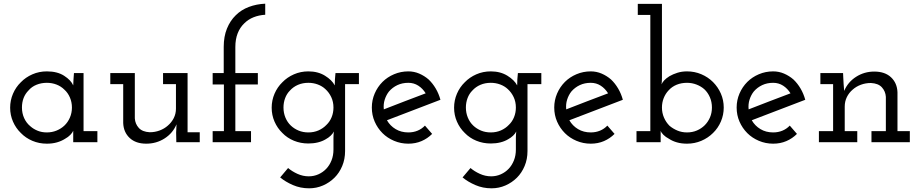

<svg xmlns="http://www.w3.org/2000/svg" viewBox="-20 -771 4988 1041"><path d="M508 0V-60H433V-375H381Q380 -358 378.5 -341Q377 -324 377 -308Q365 -336 328 -360Q291 -384 234 -384Q192 -384 155.5 -368Q119 -352 93 -325Q66 -299 50.5 -263Q35 -227 35 -187Q35 -147 50.5 -111.5Q66 -76 93 -50Q119 -23 155.5 -7.5Q192 8 234 8Q264 8 288.5 1Q313 -6 332 -18Q350 -28 361.5 -40Q373 -52 377 -62Q377 -53 377 -46Q377 -39 377 -30V0ZM234 -322Q262 -322 286.5 -312.5Q311 -303 329 -285Q348 -268 359 -242.5Q370 -217 370 -188Q370 -159 359 -133.5Q348 -108 329 -90Q311 -73 286.5 -63Q262 -53 234 -53Q207 -53 184.5 -62Q162 -71 145 -86Q123 -104 111 -130.5Q99 -157 99 -188Q99 -216 108 -239.5Q117 -263 135 -281Q152 -301 178 -311.5Q204 -322 234 -322Z M937 -97 935 -52 936 0H1063V-54H997V-375H864V-315H934V-182Q934 -154 922 -130.5Q910 -107 890 -90Q871 -73 845.5 -63.5Q820 -54 792 -54Q752 -56 732.5 -77.5Q713 -99 711 -129V-375H578V-315H648V-104Q650 -54 683 -23Q716 8 773 8Q828 8 872.5 -20.5Q917 -49 937 -97Z M1341 0V-60H1256V-313H1378V-375H1256V-516Q1256 -558 1268.5 -590Q1281 -622 1304 -644Q1326 -666 1355 -677.5Q1384 -689 1418 -691V-751Q1371 -749 1329.5 -733.5Q1288 -718 1258 -688Q1228 -659 1210.5 -616Q1193 -573 1193 -517V-375H1133V-313H1194V-60H1133V0Z M1499 191Q1528 215 1568.5 232.5Q1609 250 1656 250Q1696 250 1731.5 234.5Q1767 219 1794 192Q1820 166 1835.5 129Q1851 92 1851 48V-315H1926V-375H1799Q1797 -357 1796 -341Q1795 -325 1795 -308Q1780 -337 1742 -360.5Q1704 -384 1652 -384Q1610 -384 1573.5 -368Q1537 -352 1511 -325Q1484 -299 1468.5 -263Q1453 -227 1453 -187Q1453 -147 1468.5 -111.5Q1484 -76 1511 -50Q1537 -23 1573.5 -8Q1610 7 1652 7Q1680 7 1704 1Q1728 -5 1746 -16Q1761 -24 1773 -35.5Q1785 -47 1790 -58Q1789 -49 1788.5 -39.5Q1788 -30 1788 -24V40Q1788 72 1777.5 98.5Q1767 125 1749 144Q1731 163 1706.5 174Q1682 185 1654 185Q1622 185 1592.5 171.5Q1563 158 1542 140ZM1652 -322Q1679 -322 1703 -313Q1727 -304 1744 -288Q1764 -270 1776 -244.5Q1788 -219 1788 -188Q1788 -160 1778 -135.5Q1768 -111 1750 -94Q1732 -75 1707 -64Q1682 -53 1652 -53Q1623 -53 1599 -63Q1575 -73 1557 -90Q1538 -108 1527.5 -133.5Q1517 -159 1517 -188Q1517 -215 1526 -239Q1535 -263 1552 -280Q1570 -300 1595.5 -311Q1621 -322 1652 -322Z M2194 -322Q2224 -322 2248 -306.5Q2272 -291 2288 -265Q2231 -244 2174.5 -222Q2118 -200 2061 -178Q2058 -206 2066 -231Q2074 -256 2089 -275Q2108 -297 2134.5 -309.5Q2161 -322 2194 -322ZM2323 -45 2284 -90Q2267 -72 2244 -62.5Q2221 -53 2194 -53Q2155 -53 2125 -71Q2095 -89 2078 -119Q2151 -147 2223 -174.5Q2295 -202 2368 -230Q2359 -263 2342.5 -291Q2326 -319 2304 -340Q2281 -360 2253 -372Q2225 -384 2194 -384Q2153 -384 2116.5 -368.5Q2080 -353 2054 -327Q2027 -300 2011.5 -264Q1996 -228 1996 -188Q1996 -147 2011.5 -111.5Q2027 -76 2054 -49Q2080 -23 2116.5 -7.5Q2153 8 2194 8Q2233 8 2265.5 -6Q2298 -20 2323 -45Z M2488 191Q2517 215 2557.5 232.5Q2598 250 2645 250Q2685 250 2720.5 234.5Q2756 219 2783 192Q2809 166 2824.5 129Q2840 92 2840 48V-315H2915V-375H2788Q2786 -357 2785 -341Q2784 -325 2784 -308Q2769 -337 2731 -360.5Q2693 -384 2641 -384Q2599 -384 2562.5 -368Q2526 -352 2500 -325Q2473 -299 2457.5 -263Q2442 -227 2442 -187Q2442 -147 2457.5 -111.5Q2473 -76 2500 -50Q2526 -23 2562.5 -8Q2599 7 2641 7Q2669 7 2693 1Q2717 -5 2735 -16Q2750 -24 2762 -35.5Q2774 -47 2779 -58Q2778 -49 2777.5 -39.5Q2777 -30 2777 -24V40Q2777 72 2766.5 98.5Q2756 125 2738 144Q2720 163 2695.5 174Q2671 185 2643 185Q2611 185 2581.5 171.5Q2552 158 2531 140ZM2641 -322Q2668 -322 2692 -313Q2716 -304 2733 -288Q2753 -270 2765 -244.5Q2777 -219 2777 -188Q2777 -160 2767 -135.5Q2757 -111 2739 -94Q2721 -75 2696 -64Q2671 -53 2641 -53Q2612 -53 2588 -63Q2564 -73 2546 -90Q2527 -108 2516.5 -133.5Q2506 -159 2506 -188Q2506 -215 2515 -239Q2524 -263 2541 -280Q2559 -300 2584.5 -311Q2610 -322 2641 -322Z M3183 -322Q3213 -322 3237 -306.5Q3261 -291 3277 -265Q3220 -244 3163.5 -222Q3107 -200 3050 -178Q3047 -206 3055 -231Q3063 -256 3078 -275Q3097 -297 3123.5 -309.5Q3150 -322 3183 -322ZM3312 -45 3273 -90Q3256 -72 3233 -62.5Q3210 -53 3183 -53Q3144 -53 3114 -71Q3084 -89 3067 -119Q3140 -147 3212 -174.5Q3284 -202 3357 -230Q3348 -263 3331.5 -291Q3315 -319 3293 -340Q3270 -360 3242 -372Q3214 -384 3183 -384Q3142 -384 3105.5 -368.5Q3069 -353 3043 -327Q3016 -300 3000.5 -264Q2985 -228 2985 -188Q2985 -147 3000.5 -111.5Q3016 -76 3043 -49Q3069 -23 3105.5 -7.5Q3142 8 3183 8Q3222 8 3254.5 -6Q3287 -20 3312 -45Z M3431 0H3562V-30Q3562 -39 3562 -46Q3562 -53 3562 -62Q3565 -52 3577 -40Q3589 -28 3608 -18Q3626 -6 3650.5 1Q3675 8 3705 8Q3746 8 3782.5 -7.5Q3819 -23 3846 -50Q3873 -76 3888.5 -112Q3904 -148 3904 -188Q3904 -228 3888.5 -263.5Q3873 -299 3846 -326Q3819 -353 3782.5 -368.5Q3746 -384 3705 -384Q3677 -384 3653 -376.5Q3629 -369 3610 -358Q3591 -346 3581 -335Q3571 -324 3567 -314Q3568 -325 3568.5 -332Q3569 -339 3569 -350V-750H3438V-690H3506V-60H3431ZM3705 -322Q3732 -322 3756.5 -312.5Q3781 -303 3799 -287Q3818 -269 3829 -243.5Q3840 -218 3840 -188Q3840 -159 3829.5 -134.5Q3819 -110 3801 -92Q3783 -74 3758.5 -63.5Q3734 -53 3705 -53Q3677 -53 3653 -63Q3629 -73 3610 -89Q3591 -108 3580 -133.5Q3569 -159 3569 -188Q3569 -215 3578.5 -239Q3588 -263 3605 -281Q3623 -301 3648.5 -311.5Q3674 -322 3705 -322Z M4172 -322Q4202 -322 4226 -306.5Q4250 -291 4266 -265Q4209 -244 4152.5 -222Q4096 -200 4039 -178Q4036 -206 4044 -231Q4052 -256 4067 -275Q4086 -297 4112.5 -309.5Q4139 -322 4172 -322ZM4301 -45 4262 -90Q4245 -72 4222 -62.5Q4199 -53 4172 -53Q4133 -53 4103 -71Q4073 -89 4056 -119Q4129 -147 4201 -174.5Q4273 -202 4346 -230Q4337 -263 4320.5 -291Q4304 -319 4282 -340Q4259 -360 4231 -372Q4203 -384 4172 -384Q4131 -384 4094.5 -368.5Q4058 -353 4032 -327Q4005 -300 3989.5 -264Q3974 -228 3974 -188Q3974 -147 3989.5 -111.5Q4005 -76 4032 -49Q4058 -23 4094.5 -7.5Q4131 8 4172 8Q4211 8 4243.5 -6Q4276 -20 4301 -45Z M4628 0V-60H4560V-193Q4560 -221 4571.5 -244.5Q4583 -268 4603 -285Q4622 -302 4647.5 -311.5Q4673 -321 4702 -321Q4742 -319 4761.5 -297.5Q4781 -276 4783 -246V-60H4705V0H4913V-60H4846V-271Q4844 -321 4811 -352Q4778 -383 4720 -383Q4666 -383 4621.5 -354.5Q4577 -326 4557 -278Q4555 -299 4554 -315.5Q4553 -332 4552 -353L4551 -375H4428V-315H4497V-60H4420V0Z"/></svg>

Font: Josefin Slab Thin SemiBold
Style: Regular
Weight: 600
Version: Version 2.000